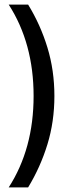

<svg xmlns="http://www.w3.org/2000/svg" viewBox="-20 -770 310 840"><path d="M218 -350Q218 -238 187.5 -138.5Q157 -39 103 50H18Q127 -119 127 -350Q127 -581 18 -750H103Q157 -662 187.5 -562Q218 -462 218 -350Z"/></svg>

Font: Haskoy Medium
Style: Regular
Weight: 500
Designer: Ertekin Erdin
Foundry: Ertekin Erdin
Version: Version 1.500; ttfautohint (v1.8.3)